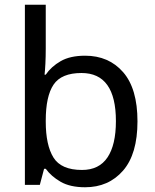

<svg xmlns="http://www.w3.org/2000/svg" viewBox="-20 -780 655 810"><path d="M173 -575Q173 -541 171.5 -511.5Q170 -482 168 -465H173Q196 -499 236 -522Q276 -545 339 -545Q439 -545 499.5 -475.5Q560 -406 560 -268Q560 -130 499 -60Q438 10 339 10Q276 10 236 -13Q196 -36 173 -68H166L148 0H85V-760H173ZM324 -472Q239 -472 206 -423Q173 -374 173 -271V-267Q173 -168 205.5 -115.5Q238 -63 326 -63Q398 -63 433.5 -116Q469 -169 469 -269Q469 -472 324 -472Z"/></svg>

Font: Noto Sans Lepcha
Style: Regular
Weight: 400
Designer: Monotype Design Team
Foundry: Monotype Imaging Inc.
Version: Version 2.006; ttfautohint (v1.8.4.7-5d5b)